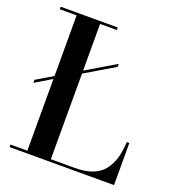

<svg xmlns="http://www.w3.org/2000/svg" viewBox="-136 -857 879 964"><g transform="rotate(20 304.0 -375.0)"><path d="M25.5 -360 113.5 -412.5V-736.5H23.5V-750H328.5V-736.5H239V-487L395.5 -580V-564L239 -471V-13.5H366Q421.5 -13.5 460.2 -28.2Q499 -43 521.5 -72.2Q544 -101.5 554.5 -138Q565 -174.5 568 -225H581.5V0H23.5V-13.5H113.5V-396.5L25.5 -344Z"/></g></svg>

Font: Bodoni* 16pt Medium
Style: Regular
Weight: 500
Version: Version 2.3